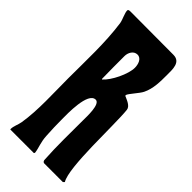

<svg xmlns="http://www.w3.org/2000/svg" viewBox="-230 -772 822 822"><g transform="rotate(45 181.0 -360.5)"><path d="M213 -564C213 -525 179 -455 149 -429L147 -431C146 -477 146 -522 146 -568C146 -588 158 -612 181 -612C205 -612 213 -584 213 -564ZM268 -454C271 -466 305 -501 314 -520C332 -557 332 -599 332 -640C332 -674 335 -720 290 -720C204 -720 119 -721 33 -721C29 -721 24 -721 20 -720L16 -716C15 -700 30 -674 33 -655C48 -550 43 -437 43 -330C43 -243 49 -142 35 -57C32 -38 22 -21 22 -2L23 0H165L168 -4C164 -35 153 -51 151 -92C149 -124 148 -156 148 -189C148 -218 144 -349 191 -349C219 -349 215 -269 215 -249C215 -171 213 -91 218 -13C218 -7 221 0 229 0H341L347 -6C312 -61 325 -330 316 -412C314 -433 286 -442 269 -450Z"/></g></svg>

Font: DisSenso
Style: Regular
Weight: 400
Version: Version 1.150